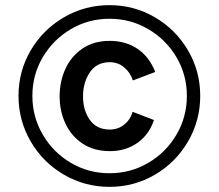

<svg xmlns="http://www.w3.org/2000/svg" viewBox="-20 -722 852 747"><path d="M52 -349Q52 -445 99.5 -526Q147 -607 228.5 -654.5Q310 -702 406 -702Q502 -702 583 -654.5Q664 -607 711.5 -526Q759 -445 759 -349Q759 -253 711.5 -171.5Q664 -90 583 -42.5Q502 5 406 5Q310 5 228.5 -42.5Q147 -90 99.5 -171.5Q52 -253 52 -349ZM212 -347Q212 -404 234 -453Q256 -502 300 -532.5Q344 -563 407 -563Q469 -563 515 -532Q561 -501 584 -442L497 -409Q487 -440 463 -460Q439 -480 407 -480Q356 -480 329.5 -440.5Q303 -401 303 -347Q303 -293 329.5 -255.5Q356 -218 407 -218Q439 -218 463 -237Q487 -256 496 -287L579 -255Q560 -198 514.5 -166Q469 -134 408 -134Q345 -134 301 -163.5Q257 -193 234.5 -241.5Q212 -290 212 -347ZM707 -349Q707 -431 666.5 -499.5Q626 -568 557 -608.5Q488 -649 406 -649Q324 -649 255.5 -608.5Q187 -568 146.5 -499.5Q106 -431 106 -349Q106 -267 146.5 -198Q187 -129 255.5 -88.5Q324 -48 406 -48Q488 -48 557 -88.5Q626 -129 666.5 -198Q707 -267 707 -349Z"/></svg>

Font: Hanken Grotesk SemiBold
Style: Italic
Weight: 600
Italic angle: -8°
Designer: Alfredo Marco Pradil
Foundry: Hanken Design Co.
Version: Version 3.014